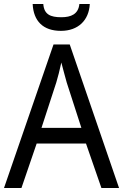

<svg xmlns="http://www.w3.org/2000/svg" viewBox="-20 -1031 615 958"><path d="M428 -1011H376C371 -960 334 -945 286 -945C231 -945 200 -959 196 -1011H143C147 -926 195 -877 284 -877C370 -877 424 -930 428 -1011ZM486 -93H574L328 -809H247L0 -93H87L163 -315H409ZM313 -619 386 -393H187L261 -620C269 -646 278 -682 286 -719C292 -694 307 -642 313 -619Z"/></svg>

Font: Noto Sans Kannada UI SemiCondensed SemiBold
Style: Regular
Weight: 600
Width: 4
Designer: Jelle Bosma - Monotype Design Team
Foundry: Monotype Imaging Inc.
Version: Version 2.006